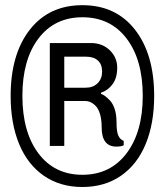

<svg xmlns="http://www.w3.org/2000/svg" viewBox="-20 -713 639 745"><path d="M578.2 -340.6Q578.2 -233.7 545.2 -154Q512.2 -74.3 449 -30.8Q385.8 12.6 299.7 12.6Q213.7 12.6 150.5 -30.8Q87.3 -74.3 54.3 -154Q21.3 -233.7 21.3 -340.6Q21.3 -502.6 95.6 -597.7Q169.9 -692.9 299.7 -692.9Q429.6 -692.9 503.9 -597.7Q578.2 -502.6 578.2 -340.6ZM533.9 -341.2Q533.9 -481.3 471.1 -563.6Q408.3 -646 300 -646Q191.6 -646 129.2 -563.6Q66.9 -481.3 66.9 -341Q66.9 -200.7 129.2 -117.7Q191.6 -34.8 299.7 -34.8Q407.9 -34.8 470.9 -117.9Q533.9 -201.1 533.9 -341.2ZM332.8 -546Q377.1 -546 406 -518Q434.8 -490 434.8 -450.5Q434.8 -410.9 417 -386.6Q399.2 -362.3 371.9 -353.2V-348.8Q378.8 -346.7 387.1 -340.8Q395.3 -334.9 406.4 -323.4Q417.5 -311.9 424.8 -290.6Q432.2 -269.3 432.2 -236.3Q432.2 -203.3 438.7 -187.7Q445.3 -172 460 -166.4V-149.4Q451.3 -144.2 431.4 -144.2Q374.5 -144.2 374.5 -218.9Q374.5 -248 368.4 -269.1Q362.3 -290.2 352.3 -300.8Q342.3 -311.5 331.9 -316.2Q321.5 -321 310.6 -321H229.4V-146.8H173.3V-546ZM312.3 -372.7Q341.4 -372.7 358.8 -390.1Q376.2 -407.5 376.2 -435.3Q376.2 -463.1 359.9 -478.1Q343.6 -493 314.9 -493H229.4V-372.7Z"/></svg>

Font: Puralecka Narrow
Style: Regular
Weight: 400
Designer: Hector Gatti, Marcela Romero, Pablo Cosgaya and Nicolas Silva
Version: Version 1.004;PS 001.004;hotconv 1.0.70;makeotf.lib2.5.58329